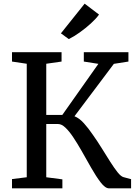

<svg xmlns="http://www.w3.org/2000/svg" viewBox="-20 -1028 750 1048"><path d="M45.5 0V-50.5L126 -60.5V-680L45.5 -692V-743H316V-692L232.5 -680V-400.5H320L517 -679.5L437.5 -692V-743H681V-692L601.5 -679.5L386.5 -393.5Q413 -383 438 -355.2Q463 -327.5 487 -292Q512.5 -256 536.5 -217.2Q560.5 -178.5 582.2 -144.2Q604 -110 622.2 -87.2Q640.5 -64.5 654.5 -61L695.5 -50V0H575Q554.5 0 529.8 -32Q505 -64 477.5 -112.5Q450 -161 422.5 -209.5Q401 -247 379.5 -279.2Q358 -311.5 337.2 -331.2Q316.5 -351 297.5 -351H232.5V-60.5L320.5 -49V0ZM356 -815H355L312.5 -846L442 -1008L520.5 -948.5Q505 -926.5 476.2 -900.2Q447.5 -874 415.2 -851Q383 -828 356 -815Z"/></svg>

Font: Merriweather
Style: Regular
Weight: 400
Designer: Eben Sorkin
Foundry: Eben Sorkin
Version: Version 2.100; ttfautohint (v1.7.19-72a1) -l 8 -r 50 -G 200 